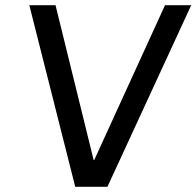

<svg xmlns="http://www.w3.org/2000/svg" viewBox="-20 -720 757 740"><path d="M717 -700 394 0H270L93 -700H194L341 -103H343L616 -700Z"/></svg>

Font: Quantico
Style: Italic
Weight: 400
Italic angle: -12°
Designer: Matt Desmond
Foundry: MADtype
Version: Version 2.002